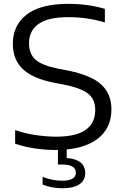

<svg xmlns="http://www.w3.org/2000/svg" viewBox="-20 -769 644 996"><path d="M268.5 9Q215.5 9 161.5 1Q107.5 -7 58.5 -23.5V-94Q112 -76 167.8 -68Q223.5 -60 270 -60Q375.5 -60 424.8 -95.5Q474 -131 474 -198.5Q474 -255 435.8 -284.2Q397.5 -313.5 307 -331L262 -339.5Q149.5 -361.5 98 -411Q46.5 -460.5 46.5 -541.5Q46.5 -638 118.5 -693.5Q190.5 -749 334.5 -749Q437 -749 524 -723V-652.5Q434 -680 335 -680Q229.5 -680 180 -644.8Q130.5 -609.5 130.5 -545Q130.5 -489.5 164.2 -459.5Q198 -429.5 283 -412.5L327.5 -404Q452 -379.5 505 -330.8Q558 -282 558 -202Q558 -101 482.2 -46Q406.5 9 268.5 9ZM305.5 207.5Q248 207.5 201 188.5V148.5Q229 159 253.8 163.8Q278.5 168.5 302.5 168.5Q373.5 168.5 373.5 127Q373.5 84.5 302 84.5H280.5V-10H326V51Q372 53.5 397 73.2Q422 93 422 128.5Q422 167.5 391.2 187.5Q360.5 207.5 305.5 207.5Z"/></svg>

Font: Encode Sans Expanded
Style: Regular
Weight: 400
Width: 7
Designer: Multiple Designers
Foundry: Impallari Type
Version: Version 3.000; ttfautohint (v1.8.3) -l 8 -r 50 -G 200 -x 14 